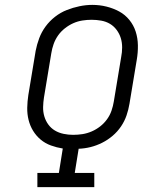

<svg xmlns="http://www.w3.org/2000/svg" viewBox="-20 -766 640 786"><path d="M133 0V-58H221L237 -158Q212 -162 188.5 -170.5Q165 -179 146.5 -194.5Q128 -210 115.5 -230.5Q103 -251 97 -275Q91 -299 91.5 -325Q92 -351 96 -377L126 -558Q131 -584 140.5 -609.5Q150 -635 166.5 -657.5Q183 -680 205.5 -697.5Q228 -715 253.5 -725Q279 -735 305.5 -740.5Q332 -746 358 -746Q388 -746 416 -739Q444 -732 468 -719Q492 -706 509.5 -684.5Q527 -663 535.5 -636.5Q544 -610 544.5 -580.5Q545 -551 540 -522L510 -341Q506 -317 498 -293.5Q490 -270 475.5 -248.5Q461 -227 441 -210Q421 -193 398 -181.5Q375 -170 351 -164Q327 -158 302 -157L286 -58H366V0ZM279 -214Q299 -214 318 -217Q337 -220 355.5 -228Q374 -236 390 -248.5Q406 -261 418 -277.5Q430 -294 436.5 -313Q443 -332 446 -351L476 -532Q480 -552 480 -572Q480 -592 474.5 -610Q469 -628 457.5 -643.5Q446 -659 430 -668.5Q414 -678 394.5 -681.5Q375 -685 355 -685Q336 -685 317 -682Q298 -679 280 -671Q262 -663 245.5 -650Q229 -637 217.5 -620.5Q206 -604 199.5 -585.5Q193 -567 190 -548L160 -367Q157 -348 156.5 -328Q156 -308 161.5 -289.5Q167 -271 178 -256Q189 -241 205 -231.5Q221 -222 240.5 -218Q260 -214 279 -214Z"/></svg>

Font: Iosevka Curly Slab LtEx
Style: Italic
Weight: 300
Width: 7
Italic angle: -9°
Monospace: yes
Designer: Belleve Invis
Foundry: Belleve Invis
Version: Version 11.1.0; ttfautohint (v1.8.3)